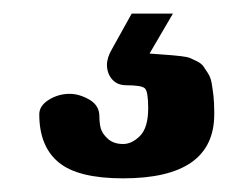

<svg xmlns="http://www.w3.org/2000/svg" viewBox="-20 -68 372 284"><path d="M146 3.9 174.8 -47.9H235.8L201.2 11.2Q207 11.7 218.3 12.5Q229.5 13.2 234.4 13.7Q239.3 14.2 248 15.1Q256.8 16.1 261 17.8Q265.1 19.5 271.5 22.7Q277.8 25.9 280.8 30Q283.7 34.2 287.6 40.3Q291.5 46.4 293 54.4Q294.4 62.5 295.7 73.2Q296.9 84 296.9 97.2V101.1Q296.9 195.8 162.1 195.8Q95.2 195.8 66.7 172.1Q38.1 148.4 38.1 101.1Q38.1 88.4 52.2 79.6Q66.4 70.8 83 70.8Q97.2 70.8 112.1 79.3Q127 87.9 127 104Q127 113.3 128.9 121.3Q130.9 129.4 139.4 137.2Q147.9 145 162.1 145Q175.3 145 187.3 132.8Q199.2 120.6 199.2 91.8Q199.2 67.4 194.3 62.7Q189.5 58.1 167 58.1Q153.3 58.1 145.8 49.3Q138.2 40.5 138.2 27.8Q138.2 17.1 146 3.9Z"/></svg>

Font: Concert One
Style: Regular
Weight: 400
Designer: Johan Kallas, Mihkel Virkus
Foundry: Johan Kallas, Mihkel Virkus
Version: Version 1.003